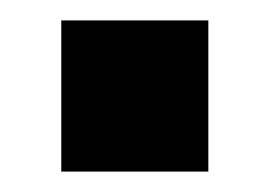

<svg xmlns="http://www.w3.org/2000/svg" viewBox="-20 -168 264 188"><path d="M40 -148H184V0H40Z"/></svg>

Font: Jockey One
Style: Regular
Weight: 400
Designer: TypeTogether
Foundry: TypeTogether
Version: Version 1.002